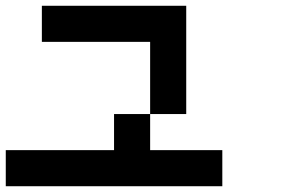

<svg xmlns="http://www.w3.org/2000/svg" viewBox="-20 -645 1040 665"><path d="M0 0V-125H375V-250H500V-125H750V0ZM125 -500V-625H625V-250H500V-500Z"/></svg>

Font: GalmuriMono7 Regular
Style: Regular
Weight: 400
Designer: Lee Minseo (quiple)
Version: Version 2.399;hotconv 1.1.1;makeotfexe 2.6.0 DEVELOPMENT